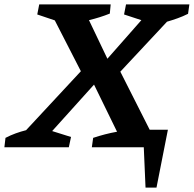

<svg xmlns="http://www.w3.org/2000/svg" viewBox="-57 -672 884 876"><path d="M-37 0 -32 -43Q-9 -55 14.5 -63.5Q38 -72 62 -78L312 -347L193 -579L113 -606L122 -652H448L444 -610Q399 -592 349 -580L433 -404L588 -580L509 -606L518 -652H807L801 -609Q777 -597 753 -588.5Q729 -580 705 -573L492 -345L626 -80H709L657 184H607L599 0H362L368 -43Q395 -52 422 -59Q449 -66 477 -71L372 -286L181 -74L267 -47L257 0Z"/></svg>

Font: Piazzolla SC SemiBold
Style: Italic
Weight: 600
Italic angle: -11.3°
Designer: Juan Pablo del Peral
Foundry: Huerta Tipografica
Version: Version 1.330